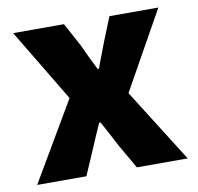

<svg xmlns="http://www.w3.org/2000/svg" viewBox="-68 -640 734 711"><g transform="rotate(-10 299.0 -284.5)"><path d="M16 0H201L240 -90C254 -123 268 -156 282 -187H287C305 -156 322 -122 339 -90L391 0H582L408 -276L572 -569H388L353 -482C341 -449 327 -416 316 -384H311C295 -416 279 -449 264 -482L217 -569H26L190 -296Z"/></g></svg>

Font: ChiuKong Gothic MN Heavy
Style: Regular
Weight: 900
Designer: Ryoko NISHIZUKA 西塚涼子 (kana, bopomofo & ideographs); Paul D. Hunt (Latin, Greek & Cyrillic); Sandoll Communications 산돌커뮤니
Foundry: Adobe
Version: Version 1.300